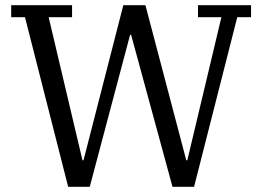

<svg xmlns="http://www.w3.org/2000/svg" viewBox="-20 -718 1008 738"><path d="M76 -652H23V-698H257V-652H167L297 -102H301L454 -698H539L696 -102H700L831 -652H741V-698H945V-652H892L726 0H643L484 -584H480L325 0H242Z"/></svg>

Font: IBM Plex Serif
Style: Regular
Weight: 400
Designer: Mike Abbink, Paul van der Laan, Pieter van Rosmalen
Foundry: Bold Monday
Version: Version 2.6